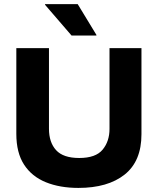

<svg xmlns="http://www.w3.org/2000/svg" viewBox="-20 -911 773 941"><path d="M364.2 10Q273.3 10 204.6 -17.9Q135.8 -45.8 97.9 -104.2Q60 -162.5 60 -255V-675H220V-280Q220 -213.3 255 -175Q290 -136.7 368.3 -136.7Q449.2 -136.7 482.9 -177.5Q516.7 -218.3 516.7 -279.2V-675H673.3V-253.3Q673.3 -120.8 590.8 -55.4Q508.3 10 364.2 10ZM330.8 -736.7 200.8 -887.5V-890.8H360.8L452.5 -740V-736.7Z"/></svg>

Font: Funnel Display Light ExtraBold
Style: Regular
Weight: 800
Version: Version 1.000